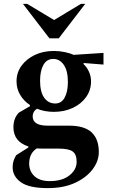

<svg xmlns="http://www.w3.org/2000/svg" viewBox="-20 -727 581 987"><path d="M257 -152Q210 -152 170 -168Q148 -154 148 -129Q148 -81 225 -81H335Q414 -81 451 -46.5Q488 -12 488 55Q488 101 456 143.5Q424 186 365.5 213Q307 240 226 240Q129 240 87 209.5Q45 179 45 133Q45 115 49.5 100.5Q54 86 63 71L126 31V26Q49 1 49 -73Q49 -119 77 -148L134 -181V-187Q102 -208 83.5 -239.5Q65 -271 65 -309Q65 -354 90.5 -389Q116 -424 159 -444.5Q202 -465 257 -465Q286 -465 314 -459Q342 -453 358 -445L512 -455V-395L412 -403L408 -399Q426 -383 437 -359Q448 -335 448 -309Q448 -264 423 -228.5Q398 -193 354.5 -172.5Q311 -152 257 -152ZM264 -195Q296 -195 312.5 -225.5Q329 -256 329 -306Q329 -363 308 -393.5Q287 -424 254 -424Q220 -424 203 -393Q186 -362 186 -312Q186 -255 207 -225Q228 -195 264 -195ZM130 114Q130 153 157 178.5Q184 204 236 204Q300 204 337 174.5Q374 145 374 105Q374 67 354 52Q334 37 284 37H198Q183 37 169 36Q130 61 130 114ZM234 -530 98 -707H120L258 -624L396 -707H418L282 -530Z"/></svg>

Font: Spectral
Style: Bold
Weight: 700
Designer: Jean-Baptiste Levee
Foundry: Production Type
Version: Version 2.001